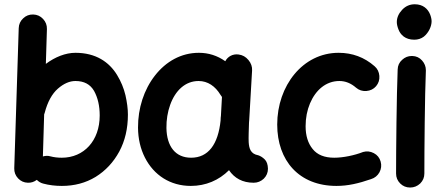

<svg xmlns="http://www.w3.org/2000/svg" viewBox="-20 -796 2021 881"><path d="M132.3 -729.5C114.3 -730 99.1 -724.1 86.4 -711.9C73.2 -699.7 66.4 -684.6 65.9 -666.5L45.4 -23.9C44.9 -5.9 50.8 9.3 63 22.5C75.2 35.2 89.8 42 107.9 42.5C123 43 136.7 38.6 148.9 29.3C157.2 37.6 167 43.5 178.2 46.4C205.6 53.7 233.9 57.1 263.7 57.1C321.3 57.1 373 43.5 418.9 15.6C464.4 -12.7 500.5 -51.3 527.3 -100.6C553.7 -149.9 566.9 -206.1 566.9 -270C566.9 -296.9 563 -326.2 555.7 -358.9C547.9 -391.6 535.2 -422.4 517.1 -452.1C481 -511.2 419.9 -553.7 326.2 -553.7C280.8 -553.7 232.9 -534.7 190.4 -502.9L195.3 -662.6C195.8 -680.7 189.9 -695.8 177.7 -709C165.5 -722.2 150.4 -729 132.3 -729.5ZM211.4 -78.6C200.2 -82 188.5 -81.5 176.8 -78.1L182.6 -271C183.6 -273.4 184.6 -275.9 185.1 -278.3C198.2 -328.6 218.8 -365.7 245.6 -389.2C272.5 -412.6 299.3 -424.3 326.2 -424.3C365.7 -424.3 394 -409.2 411.6 -378.9C428.7 -348.1 437.5 -310.5 437.5 -266.1C437.5 -149.9 364.7 -72.3 263.7 -72.3C245.6 -72.3 228 -74.2 211.4 -78.6Z M1144 42.5C1162.1 42.5 1177.2 36.1 1190.4 23.9C1203.1 11.2 1209.5 -3.9 1209.5 -22C1209 -41 1204.1 -55.2 1194.8 -64.5C1185.5 -73.7 1175.3 -80.1 1165 -83.5C1129.9 -89.8 1123 -114.3 1121.1 -143.6C1120.6 -153.8 1120.6 -167.5 1121.1 -185.5C1121.6 -203.6 1122.1 -219.2 1122.6 -233.4C1123 -237.3 1123 -241.2 1123.5 -244.6L1136.7 -472.7C1137.7 -489.7 1132.3 -505.9 1120.1 -520.5C1107.9 -535.2 1093.3 -543.5 1075.2 -545.9C1048.3 -549.8 1024.9 -536.6 1013.7 -515.1C977.1 -541 936.5 -553.7 892.6 -553.7C811 -553.7 741.2 -513.7 690.9 -449.2C640.6 -384.8 612.8 -299.8 613.3 -210C613.8 -158.7 624.5 -113.3 645 -72.8C686 7.8 761.2 57.1 855.5 57.1C924.3 57.1 984.4 31.2 1030.8 -15.1C1055.7 21.5 1092.8 42.5 1144 42.5ZM856.9 -72.3C785.2 -72.3 745.1 -124 743.7 -208.5C743.2 -246.1 749 -281.7 760.7 -314.5C784.2 -380.4 830.1 -424.3 891.1 -424.3C933.6 -424.3 967.8 -400.4 991.7 -360.8C993.7 -357.4 996.1 -354 998.5 -351.1L993.7 -264.2C993.2 -261.7 992.7 -258.8 992.7 -255.9C992.2 -252 992.2 -247.6 992.2 -243.2C981 -133.3 935.5 -72.3 856.9 -72.3Z M1705.6 -400.4C1716.8 -413.6 1722.2 -429.7 1720.7 -447.8C1719.2 -465.8 1711.9 -481 1698.7 -492.2C1651.9 -533.2 1596.7 -553.7 1533.7 -553.7C1369.1 -553.7 1252 -402.3 1252 -224.6C1252 -59.1 1352.1 57.1 1523.9 57.1C1576.2 57.1 1624.5 45.9 1682.6 25.9C1699.7 20.5 1712.4 10.3 1721.2 -5.4C1729.5 -21 1731.4 -37.6 1726.6 -54.7C1721.7 -71.8 1711.4 -85 1695.3 -93.3C1679.2 -101.6 1663.1 -103.5 1646 -98.6C1606.4 -83 1554.2 -72.3 1513.7 -72.3C1469.2 -72.3 1436 -85.4 1414.6 -112.3C1393.1 -138.7 1382.3 -173.3 1382.3 -216.8C1382.3 -255.4 1389.2 -290 1402.3 -321.3C1428.7 -383.8 1476.6 -424.3 1537.1 -424.3C1564.9 -424.3 1590.3 -414.1 1613.8 -393.6C1627 -382.3 1643.1 -377 1661.1 -378.4C1679.2 -379.9 1694.3 -387.2 1705.6 -400.4Z M1800.8 -694.8C1800.8 -685.5 1803.2 -674.3 1808.1 -661.6C1817.4 -636.2 1839.8 -613.8 1880.9 -613.8C1897.9 -613.8 1912.6 -618.7 1924.8 -627.9C1948.2 -647 1960.4 -676.3 1960.4 -698.2C1960.4 -707.5 1958 -718.8 1953.1 -731C1942.9 -755.4 1920.9 -776.4 1883.3 -776.4C1860.4 -776.4 1841.3 -768.1 1825.2 -751C1809.1 -733.9 1800.8 -714.8 1800.8 -694.8ZM1872.1 -539.1H1869.1C1852.5 -539.1 1837.9 -533.2 1825.2 -521.5C1812 -509.8 1805.2 -495.1 1804.7 -477.1C1799.8 -360.4 1797.4 -102.1 1797.4 0C1797.4 18.1 1803.7 33.2 1816.4 45.9C1828.6 58.1 1843.8 64.5 1861.8 64.5C1879.9 64.5 1895 58.1 1908.2 45.9C1920.9 33.2 1927.2 18.1 1927.2 0C1927.2 -101.1 1929.2 -360.4 1934.1 -471.2V-474.1C1934.1 -490.7 1928.2 -505.4 1916.5 -518.6C1904.8 -531.7 1890.1 -538.6 1872.1 -539.1Z"/></svg>

Font: Mikhak
Style: Bold
Weight: 700
Designer: Amin Abedi
Version: Version 3.2